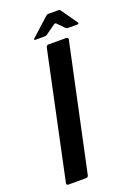

<svg xmlns="http://www.w3.org/2000/svg" viewBox="-154 -873 654 933"><g transform="rotate(-20 172.5 -406.5)"><path d="M135 -11Q133 0 121 0H31Q20 0 22 -11L160 -662Q162 -673 174 -673H264Q269 -673 272 -670Q275 -667 274 -662ZM119 -716Q116 -716 115.5 -718.5Q115 -721 118 -724L211 -808Q217 -813 222 -813H276Q282 -813 285 -808L344 -724Q346 -721 344.5 -718.5Q343 -716 338 -716H292Q286 -716 283 -717.5Q280 -719 276 -722L243 -756Q239 -760 232 -756L183 -721Q179 -718 176 -717Q173 -716 168 -716Z"/></g></svg>

Font: Glory Thin SemiBold
Style: Italic
Weight: 600
Italic angle: -12°
Version: Version 1.011